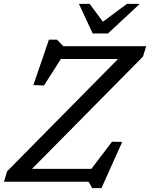

<svg xmlns="http://www.w3.org/2000/svg" viewBox="-36 -936 772 989"><path d="M717 -698 700.5 -644.5 103.5 -40.5 94.5 -66H434.5L541 -206L593.5 -205L486.5 33H439L420.5 0H-15.5L0.5 -53.5L596.5 -657L605 -632H277.5L190.5 -495.5L136 -498L216 -731.5H258L290 -698ZM684 -916 520 -763.5H441.5L370.5 -916H426L501.5 -814H480.5L618 -916Z"/></svg>

Font: Newsreader 9pt
Style: Italic
Weight: 400
Italic angle: -17°
Designer: Hugues Gentile
Foundry: Production Type
Version: Version 1.003